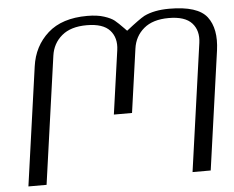

<svg xmlns="http://www.w3.org/2000/svg" viewBox="-53 -812 1063 874"><g transform="rotate(-5 479.0 -375.0)"><path d="M875 0Q875 0 792 0L874 -583Q881.8 -638.7 850.6 -673.3Q819.3 -708 745.1 -708Q671.9 -708 630.9 -673.3Q589.8 -638.7 582 -583L541 -292H458L499 -583Q506.8 -638.7 475.6 -673.3Q444.3 -708 370.1 -708Q296.9 -708 255.9 -673.3Q214.8 -638.7 207 -583L125 0H42L118.2 -542Q130.9 -633.8 195.8 -691.9Q260.7 -750 376 -750Q421.9 -750 453.1 -739.7Q484.4 -729.5 499.5 -717.3Q514.6 -705.1 542 -676.8Q547.9 -669.9 551.8 -667Q612.3 -714.8 635.7 -727.5Q681.6 -750 751 -750Q880.9 -750 922.9 -695.3Q964.8 -640.6 951.2 -542Z"/></g></svg>

Font: okolaks
Style: RegularItalic
Weight: 500
Italic angle: -8°
Version: Version 000.6.0